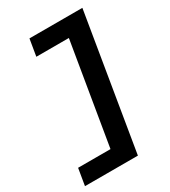

<svg xmlns="http://www.w3.org/2000/svg" viewBox="-229 -936 1057 1191"><g transform="rotate(-30 300.0 -340.0)"><path d="M19 143 39 23H271L392 -703H159L179 -823H558L398 143Z"/></g></svg>

Font: Iosevka Curly HvExObl
Style: Regular
Weight: 900
Width: 7
Italic angle: -9°
Monospace: yes
Designer: Belleve Invis
Foundry: Belleve Invis
Version: Version 11.1.0; ttfautohint (v1.8.3)